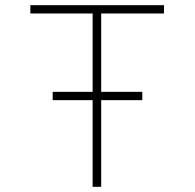

<svg xmlns="http://www.w3.org/2000/svg" viewBox="-20 -720 750 740"><path d="M183 -366H337V-668H97V-700H612V-668H370V-366H528.5V-334H370V0H337V-334H183Z"/></svg>

Font: League Mono Thin
Style: Regular
Weight: 100
Width: 6
Designer: Tyler Finck
Foundry: The League of Moveable Type / Tyler Finck
Version: Version 2.300;RELEASE